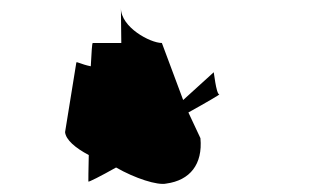

<svg xmlns="http://www.w3.org/2000/svg" viewBox="-20 -467 793 478"><path d="M142 -138C144 -119 167 -99 201 -81C200 -44 200 -17 200 -15C200 -13 230 -28 269 -50C316 -23 372 -5 394 -10C453 -18 485 -58 479 -123L449 -187C496 -213 528 -232 526 -232C518 -232 512 -293 512 -287L436 -218L383 -360C354 -360 281 -399 281 -447L282 -360H211C209 -360 208 -337 206 -302C181 -307 170 -315 170 -311Z"/></svg>

Font: Ampere
Style: SCSuCnd
Weight: 400
Version: Version 1